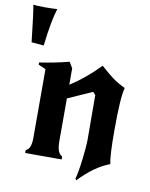

<svg xmlns="http://www.w3.org/2000/svg" viewBox="-136 -799 746 954"><g transform="rotate(10 237.0 -322.0)"><path d="M199 -455V-372Q278 -423 346 -494Q385 -459 410 -440.5Q435 -422 473 -404Q459 -354 459 -189Q459 -60 468 -19Q392 9 316 89L310 83Q320 47 328 -20.5Q336 -88 336 -116Q336 -154 335.5 -230Q335 -306 335 -344L322 -358L199 -303V-88Q199 -26 226 -15V0H42V-15Q69 -25 69 -79V-428L32 -444V-455Q112 -467 181 -485ZM-22 -547Q-39 -700 -46 -733Q-28 -730 11 -730Q51 -730 75 -732Q55 -671 40 -542Q25 -543 7.5 -545Q-10 -547 -22 -547Z"/></g></svg>

Font: NewRocker
Style: Regular
Weight: 400
Designer: Pablo Impallari, Brenda Gallo, Rodrigo Fuenzalida
Foundry: Pablo Impallari, Brenda Gallo, Rodrigo Fuenzalida
Version: Version 1.000